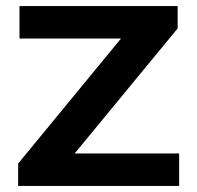

<svg xmlns="http://www.w3.org/2000/svg" viewBox="-20 -615 652 635"><path d="M40 0V-74L401.5 -513.5L403.5 -487.5H44.5V-595H567.5V-521L205.5 -81.5L203.5 -107.5H572.5V0Z"/></svg>

Font: Encode Sans SC Expanded SemiBold
Style: Regular
Weight: 600
Width: 7
Designer: Multiple Designers
Foundry: Impallari Type
Version: Version 3.002